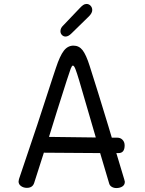

<svg xmlns="http://www.w3.org/2000/svg" viewBox="-20 -942 732 972"><path d="M612 -22Q612 -6 599.5 2Q587 10 569 10Q556 10 546 4Q536 -2 533 -12L487 -167L202 -169L153 -16Q145 9 116 9Q99 9 86.5 0Q74 -9 74 -23Q74 -25 76 -35Q177 -331 247 -550Q263 -598 263 -598Q283 -659 303 -685Q323 -711 352 -711Q380 -711 398 -688Q416 -665 434 -608Q472 -490 529 -302L546 -245H574Q590 -245 600.5 -234Q611 -223 611 -206Q611 -167 580 -167H569Q592 -88 609 -34Q612 -25 612 -22ZM465 -246 435 -349Q400 -470 381 -534Q369 -574 362 -592Q355 -610 349 -610Q344 -610 338 -594.5Q332 -579 318 -535L269 -381L228 -249ZM286 -784Q286 -800 300 -813L381 -898Q393 -911 401 -916.5Q409 -922 418 -922Q430 -922 438.5 -913Q447 -904 447 -891Q447 -876 430 -859L342 -773Q326 -757 312 -757Q301 -757 293.5 -765Q286 -773 286 -784Z"/></svg>

Font: Mali
Style: Regular
Weight: 400
Version: Version 1.000; ttfautohint (v1.6)